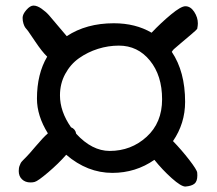

<svg xmlns="http://www.w3.org/2000/svg" viewBox="-20 -687 795 705"><path d="M48.8 -59.1Q48.8 -64.9 49.6 -69.8Q50.3 -74.7 52.2 -79.1Q54.2 -83.5 55.4 -86.7Q56.6 -89.8 59.8 -93.5Q63 -97.2 64.5 -98.6Q65.9 -100.1 69.6 -103.8Q73.2 -107.4 74.2 -108.4Q84 -117.7 111.3 -150.1Q138.7 -182.6 155.8 -197.3Q115.7 -261.7 115.7 -324.7Q115.7 -415.5 153.3 -479Q134.3 -497.1 109.4 -534.4Q84.5 -571.8 83 -573.2Q76.7 -580.6 73 -585.4Q69.3 -590.3 66.2 -600.1Q63 -609.9 63 -621.6Q63 -634.8 76.9 -650.6Q90.8 -666.5 103 -666.5Q116.2 -666.5 132.3 -655.3Q148.4 -644 159.9 -631.1Q171.4 -618.2 192.6 -592.5Q213.9 -566.9 225.1 -554.2Q296.9 -601.6 397.9 -601.6Q477.5 -601.6 536.6 -566.9Q571.3 -603.5 607.9 -633.8Q644.5 -664.1 660.6 -664.1Q679.7 -664.1 693.1 -643.6Q706.5 -623 706.5 -601.1Q706.5 -593.3 704.1 -581.1Q703.1 -578.6 683.1 -561.5Q663.1 -544.4 641.6 -526.4Q620.1 -508.3 618.2 -506.3Q614.3 -502.4 610.8 -496.6Q659.7 -423.8 659.7 -313Q659.7 -233.9 615.2 -168.9Q646.5 -136.7 674.8 -100.1Q703.1 -63.5 704.1 -53.2Q704.6 -49.3 704.6 -43Q704.6 -21 694.1 -12.5Q683.6 -3.9 660.6 -2Q645 -2 610.6 -32.7Q576.2 -63.5 546.9 -100.1Q478 -52.2 392.6 -52.2Q300.8 -52.2 223.1 -118.7Q194.8 -86.4 157 -54.2Q119.1 -22 107.4 -19Q101.1 -17.1 91.8 -17.1Q72.8 -17.1 60.8 -28.6Q48.8 -40 48.8 -59.1ZM259.8 -195.8Q317.9 -132.8 382.8 -132.8Q461.4 -132.8 518.3 -184.6Q575.2 -236.3 575.2 -322.3Q575.2 -409.7 530.5 -464.6Q485.8 -519.5 416.5 -519.5Q377.4 -519.5 339.6 -507.6Q301.8 -495.6 270.3 -473.4Q238.8 -451.2 219.5 -415.5Q200.2 -379.9 200.2 -336.9Q200.2 -277.8 240.7 -219.7Q256.8 -213.4 259.8 -195.8Z"/></svg>

Font: Short Stack
Style: Regular
Weight: 400
Designer: James Grieshaber
Foundry: James Grieshaber
Version: Version 1.002